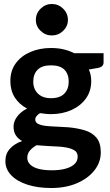

<svg xmlns="http://www.w3.org/2000/svg" viewBox="-20 -763 554 964"><path d="M236 -522Q269 -522 298 -515.5Q327 -509 352 -496H500V-449Q500 -439 493.5 -432Q487 -425 472 -422L426 -414Q438 -388 438 -356Q438 -305 411 -268Q384 -231 338.5 -210.5Q293 -190 236 -190Q222 -190 208 -191.5Q194 -193 181 -195Q170 -188 163.5 -180Q157 -172 157 -163Q157 -148 172.5 -140.5Q188 -133 213.5 -130.5Q239 -128 267.5 -127Q296 -126 322 -124Q367 -120 404.5 -109Q442 -98 464 -72Q486 -46 486 2Q486 52 454 92.5Q422 133 366 157Q310 181 237 181Q169 181 117 164Q65 147 36 116.5Q7 86 7 46Q7 9 29.5 -16Q52 -41 91 -55Q71 -66 59.5 -83.5Q48 -101 48 -128Q48 -153 66 -177.5Q84 -202 116 -218Q76 -239 54 -274Q32 -309 32 -356Q32 -408 59 -445Q86 -482 132.5 -502Q179 -522 236 -522ZM370 23Q370 0 349.5 -10.5Q329 -21 302 -24Q292 -26 274.5 -27Q257 -28 235.5 -29Q214 -30 195 -31.5Q176 -33 164 -34Q144 -23 130.5 -7.5Q117 8 117 29Q117 49 132 63.5Q147 78 174.5 85Q202 92 240 92Q280 92 309 84Q338 76 354 61Q370 46 370 23ZM236 -270Q281 -270 303 -293Q325 -316 325 -353Q325 -391 303.5 -413Q282 -435 236 -435Q191 -435 169 -413Q147 -391 147 -353Q147 -316 170.5 -293Q194 -270 236 -270ZM240 -585Q208 -585 184 -608Q160 -631 160 -663Q160 -696 184 -719.5Q208 -743 240 -743Q273 -743 297 -719.5Q321 -696 321 -663Q321 -631 297 -608Q273 -585 240 -585Z"/></svg>

Font: Aleo
Style: Bold
Weight: 700
Designer: Alessio Laiso
Foundry: Alessio Laiso
Version: Version 2.001;gftools[0.9.29]